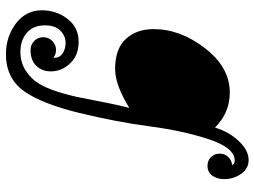

<svg xmlns="http://www.w3.org/2000/svg" viewBox="-128 -484 878 663"><g transform="rotate(90 311.5 -152.0)"><path d="M510 -471Q510 -488 521.5 -500.5Q533 -513 550 -514Q545 -523 534 -523Q490 -523 460.5 -434Q431 -345 416 -230.5Q401 -116 369.5 13.5Q338 143 294 205Q249 267 167 267Q106 267 60.5 232.5Q15 198 15 143Q15 93 44.5 54.5Q74 16 124 16Q171 16 198.5 45.5Q226 75 226 112Q226 142 207 162Q188 182 152 182Q134 182 121 169.5Q108 157 108 138Q108 120 121 107Q134 94 152 94Q167 94 179 103V99Q179 81 163.5 71Q148 61 128 61Q103 61 85 79.5Q67 98 67 132Q67 173 93 195Q119 217 158 217Q195 217 223 199Q251 181 267.5 154.5Q284 128 297 86Q310 44 317 7.5Q324 -29 334 -78.5Q344 -128 352 -159Q273 -110 218 -110Q148 -110 114 -147Q80 -184 80 -243Q80 -335 146 -420.5Q212 -506 299 -506Q369 -506 420 -455Q435 -504 467 -537.5Q499 -571 532 -571Q562 -571 580 -545Q598 -519 598 -487Q598 -462 586 -445.5Q574 -429 552 -429Q534 -429 522 -441Q510 -453 510 -471Z"/></g></svg>

Font: Bonbon
Style: Regular
Weight: 400
Designer: Ksenia Erulevich
Foundry: Cyreal (www.cyreal.org)
Version: Version 1.000